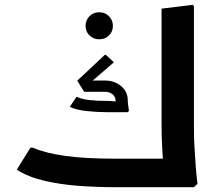

<svg xmlns="http://www.w3.org/2000/svg" viewBox="-20 -781 894 801"><path d="M461 0Q387 0 310.5 -5.5Q234 -11 166.5 -26.5Q99 -42 50 -73L107 -165H117Q169 -142 253 -130.5Q337 -119 461 -119H657L652 0ZM654 -292V-745L786 -761L789 -753V-292ZM663 0 666 -42Q666 -42 663 -74.5Q660 -107 657 -158Q654 -209 654 -265V-346L786 -362L789 -354V-247Q789 -206 791.5 -165Q794 -124 796.5 -89.5Q799 -55 801.5 -34.5Q804 -14 804 -14L789 0ZM568 0V-119H674V0ZM568 0Q557 0 552.5 -17.5Q548 -35 548 -61Q548 -87 552.5 -103Q557 -119 568 -119ZM340 -422 302 -444 417 -552H422L455 -521ZM426 -313Q388 -313 343.5 -317.5Q299 -322 271 -335L299 -377H300Q322 -367 353.5 -363.5Q385 -360 426 -360ZM331 -398 302 -445H418V-398ZM426 -313V-360Q441 -360 454 -358.5Q467 -357 467 -357V-313ZM466 -313Q464 -327 463 -339.5Q462 -352 462 -362H513Q513 -352 515 -340Q517 -328 518 -318L512 -313ZM462 -362Q462 -377 449.5 -387.5Q437 -398 418 -398H342V-403L347 -445H418Q457 -445 485 -422Q513 -399 513 -362ZM394 -617Q370 -617 353.5 -633Q337 -649 337 -673Q337 -697 353.5 -713.5Q370 -730 394 -730Q418 -730 434.5 -713.5Q451 -697 451 -673Q451 -649 434.5 -633Q418 -617 394 -617Z"/></svg>

Font: Fustat ExtraBold
Style: Regular
Weight: 800
Designer: Mohamed Gaber, Khaled Hosny, Laura Garcia Mut
Foundry: Kief Type Foundry, Alif Type Foundry, Hard Type Foundry
Version: Version 1.007